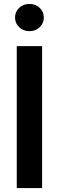

<svg xmlns="http://www.w3.org/2000/svg" viewBox="-20 -964 302 984"><path d="M195.8 -727.5V0H65.9V-727.5ZM130.9 -804.2Q99.6 -804.2 78.4 -824.5Q57.1 -844.7 57.1 -874Q57.1 -903.8 78.4 -923.8Q99.6 -943.8 130.9 -943.8Q162.1 -943.8 183.3 -923.8Q204.6 -903.8 204.6 -874Q204.6 -844.7 183.1 -824.5Q161.6 -804.2 130.9 -804.2Z"/></svg>

Font: Inter 24pt SemiBold
Style: Regular
Weight: 600
Designer: Rasmus Andersson
Foundry: rsms
Version: Version 4.001;git-66647c0bb